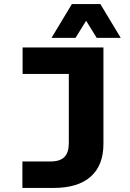

<svg xmlns="http://www.w3.org/2000/svg" viewBox="-20 -773 640 943"><path d="M90 150V20H228Q275 20 296.5 -2Q318 -24 318 -70V-410H91V-540H488V-66Q488 39 425.5 94.5Q363 150 244 150ZM233 -587 333 -753H473L573 -587H455L403 -671L351 -587Z"/></svg>

Font: Geist Mono Black
Style: Regular
Weight: 900
Monospace: yes
Designer: Basement.studio, Andrés Briganti, Mateo Zaragoza
Foundry: Basement.studio, Vercel, Andrés Briganti, Guido Ferreyra, Mateo Zaragoza
Version: Version 1.500; ttfautohint (v1.8.4.7-5d5b)